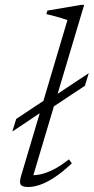

<svg xmlns="http://www.w3.org/2000/svg" viewBox="-20 -740 376 770"><path d="M45 -263 168.5 -345 192.5 -351.5 336 -446.5 320.5 -396 179.5 -302.5 156 -297 29.5 -212.5ZM250.5 -659.5Q241.5 -663 227 -667.2Q212.5 -671.5 196.5 -675.8Q180.5 -680 166 -683.5L170 -697.5L305 -720.5H317.5L109 -21.5L97.5 -37.5Q116 -36 139 -40.2Q162 -44.5 191.2 -58.5Q220.5 -72.5 256.5 -101L268 -85Q229 -48 196.5 -27.2Q164 -6.5 138.5 1.8Q113 10 93.5 10Q69.5 10 63.2 0.8Q57 -8.5 64 -32.5Z"/></svg>

Font: Newsreader Light
Style: Italic
Weight: 300
Italic angle: -17°
Designer: Hugues Gentile
Foundry: Production Type
Version: Version 1.003